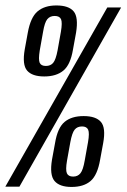

<svg xmlns="http://www.w3.org/2000/svg" viewBox="-42 -702 476 722"><path d="M-22 0H31L413.5 -674H361.5ZM124.5 -414.5Q169.5 -414.5 196.2 -436.5Q223 -458.5 232.5 -516L244 -579Q253.5 -637 235 -659.2Q216.5 -681.5 170 -681.5Q125.5 -681.5 99.2 -659.2Q73 -637 62.5 -579L51 -516Q41 -458.5 60 -436.5Q79 -414.5 124.5 -414.5ZM130.5 -454Q112.5 -454 107.2 -466Q102 -478 107.5 -512.5L120 -582.5Q126 -618 136 -630Q146 -642 163.5 -642Q182 -642 187.5 -629.8Q193 -617.5 187 -582.5L174.5 -512.5Q168 -478 158.2 -466Q148.5 -454 130.5 -454ZM227 1Q272.5 1 298.5 -21.2Q324.5 -43.5 334.5 -101.5L346 -164Q356.5 -221.5 337.5 -243.5Q318.5 -265.5 272.5 -265.5Q227 -265.5 200.8 -243.5Q174.5 -221.5 165 -164L153.5 -101.5Q144 -44 163 -21.5Q182 1 227 1ZM233 -38Q215 -38 209.5 -50.5Q204 -63 210 -98L222.5 -167.5Q229 -202.5 238.8 -214.5Q248.5 -226.5 266.5 -226.5Q284 -226.5 289.5 -214.2Q295 -202 289 -167.5L276.5 -98Q270.5 -63 260.5 -50.5Q250.5 -38 233 -38Z"/></svg>

Font: Anybody ExtraCondensed
Style: Italic
Weight: 400
Width: 2
Italic angle: -10°
Version: Version 1.113;gftools[0.9.25]